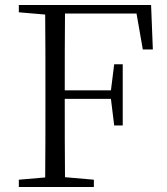

<svg xmlns="http://www.w3.org/2000/svg" viewBox="-20 -745 665 765"><path d="M549 -548H589L582 -725H55V-696L160 -687C161 -590 161 -490 161 -390V-335C161 -235 161 -136 160 -38L55 -29V0H354V-29L239 -39C238 -135 238 -234 238 -351H422L435 -245H469V-489H435L422 -385H238C238 -494 238 -595 239 -691H524Z"/></svg>

Font: Noto Serif CJK TC Light
Style: Regular
Weight: 300
Designer: Ryoko NISHIZUKA 西塚涼子 (kana & ideographs); Frank Grießhammer (Latin, Greek & Cyrillic); Wenlong ZHANG 张文龙 (bopomofo); San
Foundry: Adobe
Version: Version 2.001;hotconv 1.1.0;makeotfexe 2.6.0